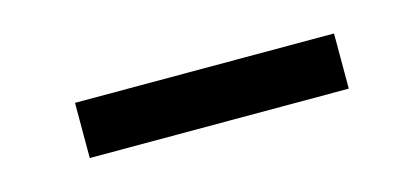

<svg xmlns="http://www.w3.org/2000/svg" viewBox="-26 -789 510 235"><g transform="rotate(-15 229.0 -671.0)"><path d="M397.5 -705.6H69.3V-635.7H397.5Z"/></g></svg>

Font: Roboto
Style: Regular
Weight: 400
Designer: Google
Version: Version 2.137; 2017